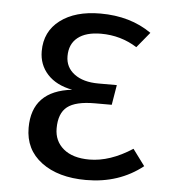

<svg xmlns="http://www.w3.org/2000/svg" viewBox="-45 -579 555 632"><g transform="rotate(5 233.0 -263.0)"><path d="M262 -538Q361 -538 431 -489L389 -438Q335 -472 270 -472Q220 -472 193 -450.5Q166 -429 166 -389Q166 -352 195.5 -330Q225 -308 275 -308H336L325 -242H269Q206 -242 178.5 -220.5Q151 -199 151 -149Q151 -107 181.5 -81.5Q212 -56 267 -56Q335 -56 409 -104L449 -50Q371 12 262 12Q170 12 114.5 -29.5Q59 -71 59 -143Q59 -265 191 -280Q138 -290 109 -321.5Q80 -353 80 -398Q80 -463 129.5 -500.5Q179 -538 262 -538Z"/></g></svg>

Font: FiraSans
Style: Regular
Weight: 350
Designer: Carrois Corporate & Edenspiekermann AG
Foundry: Carrois Corporate GbR & Edenspiekermann AG
Version: Version 3.106;PS 003.106;hotconv 1.0.70;makeotf.lib2.5.58329